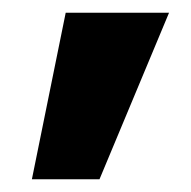

<svg xmlns="http://www.w3.org/2000/svg" viewBox="-20 -720 300 301"><path d="M30 -439 83 -700H245L136 -439Z"/></svg>

Font: Rethink Sans ExtraBold
Style: Regular
Weight: 800
Designer: The Rethink Sans project authors (Hans Thiessen). DM Sans designed by Colophon Foundry.
Foundry: Rethink Communications LLC
Version: Version 1.001